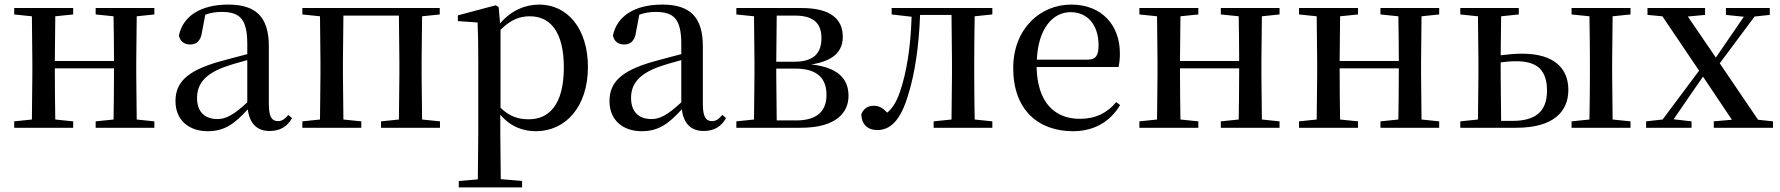

<svg xmlns="http://www.w3.org/2000/svg" viewBox="-20 -557 7759 837"><path d="M397 -494 475 -486C476 -432 477 -351 477 -291H219L221 -486L299 -494V-522H42V-494L119 -486L121 -292V-230L119 -36L42 -28V0H299V-28L221 -36C220 -92 219 -179 219 -259H477C477 -179 476 -92 475 -36L397 -28V0H653V-28L576 -36L574 -230V-292L576 -486L653 -494V-522H397Z M1155 14C1199 14 1231 -3 1253 -42L1237 -56C1220 -36 1208 -29 1192 -29C1166 -29 1152 -46 1152 -104V-355C1152 -483 1096 -537 975 -537C854 -537 777 -486 760 -402C765 -377 783 -363 809 -363C836 -363 856 -378 861 -420L875 -493C900 -502 923 -505 946 -505C1025 -505 1058 -475 1058 -365V-321C1016 -310 970 -298 931 -287C793 -247 745 -196 745 -116C745 -32 805 15 885 15C959 15 1002 -17 1060 -80C1068 -21 1098 14 1155 14ZM1058 -111C998 -55 964 -38 928 -38C874 -38 839 -68 839 -130C839 -189 872 -232 953 -263C983 -274 1020 -285 1058 -295Z M1298 -494 1375 -486 1377 -292V-230L1375 -36L1298 -28V0H1555V-28L1477 -36L1475 -230V-292L1477 -489H1719L1721 -292V-230L1719 -36L1641 -28V0H1898V-28L1820 -36L1818 -230V-292L1820 -486L1897 -494V-522H1298Z M2316 15C2446 15 2543 -92 2543 -265C2543 -433 2453 -537 2331 -537C2270 -537 2209 -512 2160 -455L2154 -526L2141 -534L1976 -490V-465L2062 -459C2064 -410 2065 -361 2065 -293V23L2063 225L1980 232V260H2256V232L2163 224L2161 23V-57C2207 -3 2262 15 2316 15ZM2162 -427C2209 -474 2249 -486 2290 -486C2379 -486 2438 -418 2438 -263C2438 -98 2371 -37 2286 -37C2239 -37 2202 -49 2162 -87Z M3047 14C3091 14 3123 -3 3145 -42L3129 -56C3112 -36 3100 -29 3084 -29C3058 -29 3044 -46 3044 -104V-355C3044 -483 2988 -537 2867 -537C2746 -537 2669 -486 2652 -402C2657 -377 2675 -363 2701 -363C2728 -363 2748 -378 2753 -420L2767 -493C2792 -502 2815 -505 2838 -505C2917 -505 2950 -475 2950 -365V-321C2908 -310 2862 -298 2823 -287C2685 -247 2637 -196 2637 -116C2637 -32 2697 15 2777 15C2851 15 2894 -17 2952 -80C2960 -21 2990 14 3047 14ZM2950 -111C2890 -55 2856 -38 2820 -38C2766 -38 2731 -68 2731 -130C2731 -189 2764 -232 2845 -263C2875 -274 2912 -285 2950 -295Z M3266 0H3471C3626 0 3679 -67 3679 -139C3679 -213 3634 -263 3517 -276C3625 -293 3654 -342 3654 -397C3654 -473 3602 -522 3474 -522H3190V-494L3267 -486L3269 -292V-230L3267 -36L3190 -28V0ZM3366 -489H3446C3528 -489 3561 -454 3561 -391C3561 -322 3524 -288 3443 -288H3364ZM3364 -258H3446C3545 -258 3583 -214 3583 -143C3583 -72 3541 -32 3451 -32H3366L3364 -230Z M4127 0H4306V-28L4229 -36C4228 -92 4227 -175 4227 -230V-292C4227 -346 4228 -430 4229 -486L4306 -494V-522H3867V-494L3954 -484C3950 -354 3933 -242 3902 -153C3887 -111 3871 -86 3848 -66C3829 -86 3811 -96 3790 -96C3764 -96 3746 -85 3735 -60C3735 -15 3763 10 3804 10C3859 10 3905 -28 3939 -143C3968 -235 3986 -355 3991 -492H4128L4130 -292V-230L4128 -36L4050 -28V0Z M4658 15C4750 15 4820 -27 4863 -99L4846 -112C4807 -65 4757 -39 4687 -39C4580 -39 4502 -108 4499 -265H4856C4860 -281 4862 -301 4862 -325C4862 -445 4785 -537 4650 -537C4515 -537 4397 -432 4397 -260C4397 -78 4506 15 4658 15ZM4500 -297C4506 -432 4569 -504 4647 -504C4723 -504 4769 -446 4769 -360C4769 -316 4758 -297 4721 -297Z M5302 -494 5380 -486C5381 -432 5382 -351 5382 -291H5124L5126 -486L5204 -494V-522H4947V-494L5024 -486L5026 -292V-230L5024 -36L4947 -28V0H5204V-28L5126 -36C5125 -92 5124 -179 5124 -259H5382C5382 -179 5381 -92 5380 -36L5302 -28V0H5558V-28L5481 -36L5479 -230V-292L5481 -486L5558 -494V-522H5302Z M5998 -494 6076 -486C6077 -432 6078 -351 6078 -291H5820L5822 -486L5900 -494V-522H5643V-494L5720 -486L5722 -292V-230L5720 -36L5643 -28V0H5900V-28L5822 -36C5821 -92 5820 -179 5820 -259H6078C6078 -179 6077 -92 6076 -36L5998 -28V0H6254V-28L6177 -36L6175 -230V-292L6177 -486L6254 -494V-522H5998Z M6346 0H6590C6754 0 6817 -72 6817 -165C6817 -257 6758 -323 6615 -323C6585 -323 6553 -320 6522 -316L6524 -486L6601 -494V-522H6346V-494L6423 -486L6425 -292V-230L6423 -36L6346 -28ZM6522 -285C6543 -288 6566 -290 6591 -290C6681 -290 6724 -251 6724 -162C6724 -70 6673 -30 6573 -30H6524L6522 -230ZM6831 -494 6909 -486C6910 -430 6911 -346 6911 -292V-230C6911 -175 6910 -92 6909 -36L6831 -28V0H7088V-28L7010 -36L7008 -230V-292L7010 -486L7088 -494V-522H6831Z M7504 -492 7582 -484 7519 -392 7460 -306 7338 -485 7413 -492V-522H7162V-492L7227 -486L7387 -249L7228 -36L7156 -28V0H7354V-28L7276 -37L7344 -136L7404 -223L7530 -35L7451 -28V0H7709V-28L7644 -35L7477 -281L7629 -485L7695 -492V-522H7504Z"/></svg>

Font: Noto Serif CJK SC Medium
Style: Regular
Weight: 500
Designer: Ryoko NISHIZUKA 西塚涼子 (kana & ideographs); Frank Grießhammer (Latin, Greek & Cyrillic); Wenlong ZHANG 张文龙 (bopomofo); San
Foundry: Adobe
Version: Version 2.001;hotconv 1.1.0;makeotfexe 2.6.0